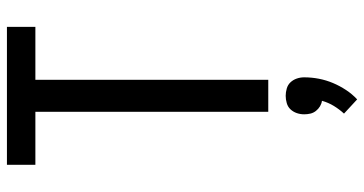

<svg xmlns="http://www.w3.org/2000/svg" viewBox="-262 -512 1025 540"><g transform="rotate(-90 250.0 -242.5)"><path d="M205 0V-655H56V-735H444V-655H295V0ZM240 250 200 213Q212 200 221.5 184.5Q231 169 236 151Q228 150 220.5 145.5Q213 141 207.5 134Q202 127 200 118.5Q198 110 198 101Q198 90 201.5 80Q205 70 212 62.5Q219 55 229.5 52Q240 49 250 49Q260 49 270.5 52Q281 55 288 62.5Q295 70 298.5 80Q302 90 302 101Q302 122 298 142.5Q294 163 286 182Q278 201 266.5 218.5Q255 236 240 250Z"/></g></svg>

Font: Iosevka Term Curly Medium
Style: Regular
Weight: 500
Designer: Belleve Invis
Foundry: Belleve Invis
Version: Version 32.3.0